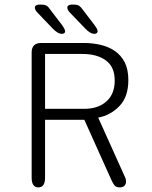

<svg xmlns="http://www.w3.org/2000/svg" viewBox="-20 -805 659 831"><path d="M175 -571.5V-334H344.5Q404.5 -334 440.5 -366Q476.5 -398 476.5 -456.5Q476.5 -515.5 438.2 -543.5Q400 -571.5 337 -571.5ZM117 -36V-578Q117 -619 158.5 -619H343Q380.5 -619 415 -611Q449.5 -603 476.8 -584.5Q504 -566 519.8 -535.2Q535.5 -504.5 535.5 -458.5Q535.5 -386 497 -346Q458.5 -306 405 -296L520.5 -39.5Q523.5 -33.5 524.5 -28.8Q525.5 -24 525.5 -19.5Q525.5 -7 518 -0.5Q510.5 6 498.5 6Q482.5 6 475.5 -2.8Q468.5 -11.5 461 -28.5L345 -286.5H175V-36Q175 6 146 6Q117 6 117 -36ZM249 -658.5Q239 -658.5 229.5 -664Q220 -669.5 208.5 -681L141.5 -751Q135.5 -757.5 133.2 -762.5Q131 -767.5 131 -772Q131 -778.5 136.2 -781.8Q141.5 -785 149.5 -785H160Q174.5 -785 182.2 -780Q190 -775 198.5 -762L247.5 -698Q262 -677.5 262 -669.5Q262 -664 257.8 -661.2Q253.5 -658.5 249 -658.5ZM389.5 -658.5Q380 -658.5 370.2 -664Q360.5 -669.5 349.5 -681L282 -751Q271.5 -762.5 271.5 -772Q271.5 -778.5 276.8 -781.8Q282 -785 289.5 -785H300Q315 -785 322.5 -780Q330 -775 339 -762L388 -698Q395.5 -688 399 -681.2Q402.5 -674.5 402.5 -669.5Q402.5 -664 398 -661.2Q393.5 -658.5 389.5 -658.5Z"/></svg>

Font: Sono ExtraLight Monospace Light
Style: Regular
Weight: 300
Version: Version 2.112